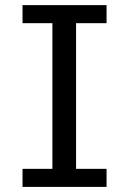

<svg xmlns="http://www.w3.org/2000/svg" viewBox="-20 -733 516 753"><path d="M397.9 -712.9V-642.1H278.3V-70.8H397.9V0H68.4V-70.8H185.5V-642.1H68.4V-712.9Z"/></svg>

Font: Andika
Style: Regular
Weight: 400
Designer: Victor Gaultney, Annie Olsen, Julie Remington, Don Collingsworth, Eric Hays
Foundry: SIL International
Version: Version 1.001